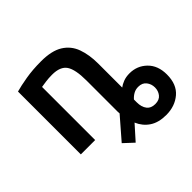

<svg xmlns="http://www.w3.org/2000/svg" viewBox="-173 -718 1089 1089"><g transform="rotate(-45 371.0 -174.0)"><path d="M577 185Q516 185 477 159Q438 133 419 88L343 173L285 119L396 -9Q395 -17 395 -22.5Q395 -28 395 -35V-274Q395 -362 370.5 -398.5Q346 -435 280 -435Q252 -435 227.5 -431.5Q203 -428 191 -426V0H76V-504Q111 -514 166.5 -523.5Q222 -533 290 -533Q375 -533 423 -503Q471 -473 490.5 -419Q510 -365 510 -294V-102Q524 -113 546 -121.5Q568 -130 596 -130Q657 -130 699.5 -88.5Q742 -47 742 25Q742 104 694.5 144.5Q647 185 577 185ZM577 97Q610 97 626 76.5Q642 56 642 29Q642 1 625.5 -20Q609 -41 577 -41Q556 -41 539 -31.5Q522 -22 509 -7V16Q509 53 526 75Q543 97 577 97Z"/></g></svg>

Font: Ubuntu Sans SemiBold
Style: Regular
Weight: 600
Designer: Dalton Maag Ltd
Foundry: Dalton Maag Ltd
Version: Version 1.006; ttfautohint (v1.8.4.7-5d5b)